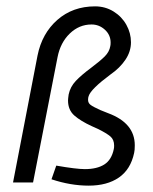

<svg xmlns="http://www.w3.org/2000/svg" viewBox="-20 -574 481 604"><path d="M279 -554Q311 -554 337 -538Q363 -522 377.5 -496Q392 -470 392 -441Q392 -412 374.5 -386Q357 -360 328 -340Q266 -294 259 -272Q257 -267 257 -260Q257 -250 265 -244Q273 -238 295 -228L320 -218Q404 -187 404 -117Q404 -101 402 -93Q391 -41 354 -15.5Q317 10 259 10Q202 10 142 -10L157 -53Q220 -42 247 -42Q285 -42 308 -56.5Q331 -71 338 -105Q339 -109 339 -116Q339 -135 327 -145Q315 -155 289 -168L269 -177Q234 -193 214 -210.5Q194 -228 194 -258Q194 -263 196 -277Q201 -301 218.5 -319.5Q236 -338 267 -361Q295 -382 309.5 -396.5Q324 -411 327 -429Q328 -433 328 -440Q328 -464 310 -480.5Q292 -497 268 -497Q229 -497 199.5 -468.5Q170 -440 161 -394L84 0H21L98 -399Q112 -469 160.5 -511.5Q209 -554 279 -554Z"/></svg>

Font: Cambay Devanagari
Style: Italic
Weight: 400
Italic angle: -11°
Designer: Pooja Saxena
Foundry: Pooja Saxena
Version: Version 1.018;PS 001.018;hotconv 1.0.70;makeotf.lib2.5.58329